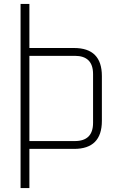

<svg xmlns="http://www.w3.org/2000/svg" viewBox="-20 -760 617 980"><path d="M85 200V-740H130V-515H358Q500 -515 500 -372V-143Q500 0 358 0H130V200ZM130 -40H362Q455 -40 455 -133V-382Q455 -475 362 -475H130Z"/></svg>

Font: Oxanium ExtraLight
Style: Regular
Weight: 200
Designer: Severin Meyer
Version: Version 2.000